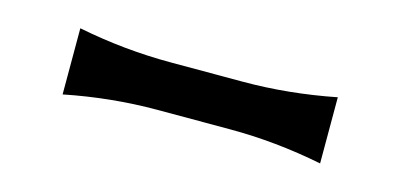

<svg xmlns="http://www.w3.org/2000/svg" viewBox="-29 -510 610 293"><g transform="rotate(15 276.5 -364.0)"><path d="M73.2 -416Q146.5 -401.4 219.7 -401.4H333.5Q405.8 -401.4 480 -416V-311.5Q406.2 -326.2 333.5 -326.2H219.7Q146.5 -326.2 73.2 -311.5Z"/></g></svg>

Font: Classica
Style: Book
Weight: 400
Designer: Wojciech Kalinowski "wmk69" (wmk69@o2.pl)
Foundry: Wojciech Kalinowski "wmk69" (wmk69@o2.pl)
Version: Version 2.1.1; 2021-05-14